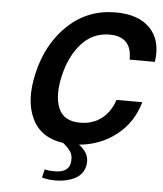

<svg xmlns="http://www.w3.org/2000/svg" viewBox="-63 -796 922 1084"><g transform="rotate(5 398.5 -253.5)"><path d="M127 -358Q166 -529 278.5 -635Q391 -741 549 -741Q679 -741 745 -672Q811 -603 793 -482H650Q652 -613 525 -613Q430 -613 366 -541.5Q302 -470 276 -356Q250 -243 279.5 -173Q309 -103 402 -103Q473 -103 523 -141.5Q573 -180 596 -249H742Q709 -132 618.5 -61Q528 10 407 21Q474 69 458 139Q447 187 400.5 210.5Q354 234 292 234Q249 234 215 224L226 177Q251 183 282 183Q357 183 369 133Q376 100 366 75Q357 52 317 19Q190 2 140.5 -100Q91 -202 127 -358Z"/></g></svg>

Font: Miedinger
Style: Bold-Italic
Weight: 700
Italic angle: -13°
Version: Version 001.000